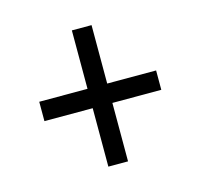

<svg xmlns="http://www.w3.org/2000/svg" viewBox="-72 -649 609 584"><g transform="rotate(-15 232.5 -357.5)"><path d="M201 -143V-327H49V-388H201V-572H263V-388H417V-327H263V-143Z"/></g></svg>

Font: Noto Serif Tamil Condensed Medium
Style: Regular
Weight: 500
Width: 3
Designer: Indian Type Foundry, Tom Grace, and the Monotype Design Team
Foundry: Monotype Imaging Inc.
Version: Version 2.004; ttfautohint (v1.8.4.7-5d5b)